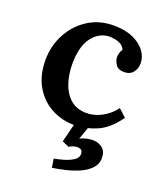

<svg xmlns="http://www.w3.org/2000/svg" viewBox="-141 -608 806 953"><g transform="rotate(20 261.5 -131.5)"><path d="M281 16Q213 16 157 -14Q101 -44 67.5 -101.5Q34 -159 34 -240Q34 -313 67 -376Q100 -439 159 -477.5Q218 -516 295 -516Q356 -516 398 -497Q440 -478 462 -448Q484 -418 484 -384Q484 -357 468.5 -337Q453 -317 424 -316Q390 -315 376.5 -335.5Q363 -356 363 -374Q363 -384 366 -395.5Q369 -407 376 -417Q369 -435 353 -443.5Q337 -452 320 -454.5Q303 -457 293 -457Q238 -455 202 -406.5Q166 -358 166 -267Q166 -212 181.5 -165.5Q197 -119 229 -90.5Q261 -62 311 -61Q355 -60 396 -82.5Q437 -105 463 -141L503 -104Q453 -33 393.5 -8.5Q334 16 281 16ZM247 253 240 207Q262 203 290 195Q318 187 339 173.5Q360 160 360 140Q360 121 347 116Q334 111 317 115Q300 119 289 127L253 111L283 -9H353L325 71Q338 63 358 58.5Q378 54 393 54Q424 55 444 72Q464 89 464 123Q464 156 441 179.5Q418 203 383.5 217.5Q349 232 312 240.5Q275 249 247 253Z"/></g></svg>

Font: Lora SemiBold
Style: Regular
Weight: 600
Designer: Olga Karpushina, Alexei Vanyashin (Cyrillic)
Foundry: Cyreal
Version: Version 3.011; ttfautohint (v1.8.4.7-5d5b)